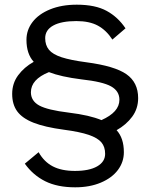

<svg xmlns="http://www.w3.org/2000/svg" viewBox="-20 -690 638 820"><path d="M478 -134Q509 -100 509 -40Q509 2 483.5 36Q458 70 410.5 90Q363 110 301 110Q225 110 173 84Q121 58 86 9L145 -40Q168 1 205.5 20.5Q243 40 300 40Q361 40 395 20.5Q429 1 429 -33Q429 -63 413 -82Q397 -101 359 -114Q321 -127 253 -136Q171 -147 123 -166Q75 -185 53.5 -214.5Q32 -244 32 -289Q32 -334 57.5 -368.5Q83 -403 124 -426Q93 -460 93 -520Q93 -562 119 -596Q145 -630 194 -650Q243 -670 308 -670Q387 -670 435.5 -643.5Q484 -617 516 -569L460 -521Q434 -561 398 -580.5Q362 -600 306 -600Q242 -600 207.5 -581Q173 -562 173 -527Q173 -497 189 -477.5Q205 -458 243 -445.5Q281 -433 349 -424Q470 -408 520 -373Q570 -338 570 -271Q570 -226 544.5 -191.5Q519 -157 478 -134ZM490 -264Q490 -301 454.5 -321Q419 -341 328 -351Q240 -362 189 -382Q112 -351 112 -296Q112 -259 147.5 -239.5Q183 -220 274 -209Q364 -198 413 -177Q490 -211 490 -264Z"/></svg>

Font: Work Sans
Style: Regular
Weight: 400
Designer: Wei Huang
Foundry: Wei Huang
Version: Version 1.500; ttfautohint (v1.6)